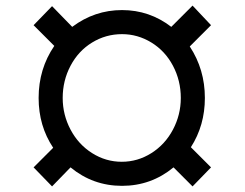

<svg xmlns="http://www.w3.org/2000/svg" viewBox="-20 -963 874 686"><path d="M600 -365Q520 -299 416 -299Q312 -299 232 -365L166 -297L100 -365L170 -435Q118 -513 118 -613Q118 -717 174 -799L100 -873L166 -941L238 -867Q318 -927 416 -927Q514 -927 592 -867L668 -943L734 -873L658 -797Q712 -715 712 -613Q712 -515 662 -437L734 -365L668 -297ZM626 -613Q626 -675 598 -728Q570 -781 521 -811Q472 -841 416 -841Q358 -841 309 -811Q260 -781 232 -728Q204 -675 204 -613Q204 -553 232 -500Q260 -447 309 -416Q358 -385 415 -385Q472 -385 521 -416Q570 -447 598 -500Q626 -553 626 -613Z"/></svg>

Font: lipipragatuchhi
Style: Regular
Weight: 400
Designer: Abhinash Majhi
Version: Version 1.000